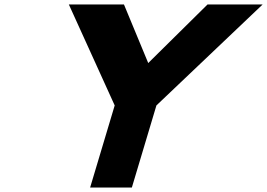

<svg xmlns="http://www.w3.org/2000/svg" viewBox="-20 -845 1203 865"><path d="M290.1 -825 496.7 -370 386 0H574L684.7 -370L1163.4 -825H915.1L647.8 -561L538.4 -825Z"/></svg>

Font: Hussar
Style: BdSuprExtOblThree
Weight: 700
Foundry: Cannot Into Space Fonts
Version: Version 2.00